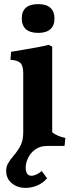

<svg xmlns="http://www.w3.org/2000/svg" viewBox="-20 -710 354 934"><path d="M86 -620Q86 -690 166 -690Q205 -690 225 -672Q245 -654 245 -620Q245 -586 225 -568Q205 -550 166 -550Q126 -550 106 -568Q86 -586 86 -620ZM31 -419 34 -458Q49 -461 88 -467Q195 -485 217 -492L234 -483V-66Q259 -47 298 -39L294 0H210Q175 0 151.5 17Q128 34 116.5 58.5Q105 83 105 104Q105 145 133 145Q144 145 158 138.5Q172 132 183 122L209 157Q190 180 162 192Q134 204 104 204Q65 204 37.5 181.5Q10 159 10 121Q10 101 19 85Q28 69 45 49Q68 22 80.5 -3Q93 -28 93 -66V-354Q93 -390 79.5 -403.5Q66 -417 31 -419Z"/></svg>

Font: Caladea
Style: Bold
Weight: 700
Designer: Carolina Giovagnoli and Andres Torresi
Foundry: Carolina Giovagnoli & Andres Torresi
Version: Version 1.001